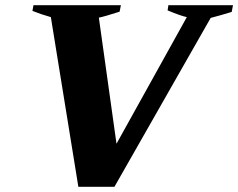

<svg xmlns="http://www.w3.org/2000/svg" viewBox="-20 -720 918 740"><path d="M176 -654Q137 -665 105 -678L109 -700H446L441 -675Q382 -656 361 -652L429 -166L700 -654Q676 -659 626 -680L629 -700H878L873 -674Q827 -660 792 -651L421 0H282Z"/></svg>

Font: Trirong Black
Style: Italic
Weight: 900
Italic angle: -12°
Designer: Katatrad Team
Foundry: CadsonDemak
Version: Version 1.001